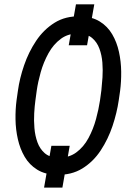

<svg xmlns="http://www.w3.org/2000/svg" viewBox="-20 -796 616 885"><path d="M414.6 -775.9 381.3 -587.4H296.9L330.1 -775.9ZM301.3 -124 267.6 68.8H183.1L216.8 -124ZM533.7 -377.9 527.3 -333.5Q519 -276.4 498.8 -215.6Q478.5 -154.8 444.3 -102.8Q410.2 -50.8 359.6 -19.5Q309.1 11.7 240.2 9.8Q187 8.3 151.1 -14.2Q115.2 -36.6 93.8 -73.2Q72.3 -109.9 62.3 -154.5Q52.2 -199.2 51.5 -245.6Q50.8 -292 56.2 -333L62.5 -377.4Q70.3 -434.6 91.1 -495.1Q111.8 -555.7 146.5 -607.7Q181.2 -659.7 231.7 -691.2Q282.2 -722.7 350.1 -720.7Q403.8 -719.2 439.7 -697Q475.6 -674.8 497.1 -638.2Q518.6 -601.6 528.3 -556.9Q538.1 -512.2 538.6 -465.8Q539.1 -419.4 533.7 -377.9ZM440.9 -333 447.3 -379.9Q450.2 -405.8 452.4 -439.2Q454.6 -472.7 451.9 -507.3Q449.2 -542 438.2 -571.8Q427.2 -601.6 405 -620.6Q382.8 -639.6 345.2 -641.1Q295.9 -643.1 261 -617.4Q226.1 -591.8 203.4 -550.5Q180.7 -509.3 167.7 -463.4Q154.8 -417.5 149.4 -378.9L143.1 -332.5Q139.6 -307.6 137.7 -274.2Q135.7 -240.7 138.7 -205.6Q141.6 -170.4 152.6 -140.1Q163.6 -109.9 185.8 -90.3Q208 -70.8 245.1 -69.3Q295.9 -67.4 330.8 -92.8Q365.7 -118.2 387.9 -159.7Q410.2 -201.2 422.6 -247.3Q435.1 -293.5 440.9 -333Z"/></svg>

Font: Roboto Condensed
Style: Italic
Weight: 400
Italic angle: -12°
Designer: Christian Robertson
Foundry: Google
Version: Version 3.0